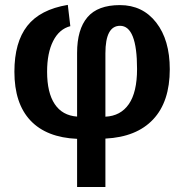

<svg xmlns="http://www.w3.org/2000/svg" viewBox="-20 -560 755 788"><path d="M676.8 -275.9Q676.8 -142.6 608.6 -70.1Q540.5 2.4 412.6 8.8V207.5H296.4V9.8Q170.9 4.4 105 -65.4Q39.1 -135.3 39.1 -265.6Q39.1 -386.2 91.8 -453.6Q144.5 -521 258.3 -540L268.6 -452.6Q223.1 -440.9 198.2 -391.8Q173.3 -342.8 173.3 -265.6Q173.3 -179.7 204.6 -132.8Q235.8 -85.9 296.4 -81.5V-342.8Q296.4 -439.5 338.9 -489.3Q381.3 -539.1 472.2 -539.1Q565.4 -539.1 621.1 -467.5Q676.8 -396 676.8 -275.9ZM542.5 -276.9Q542.5 -454.1 472.7 -454.1Q412.6 -454.1 412.6 -341.3V-81.1Q475.1 -84 508.8 -132.8Q542.5 -181.6 542.5 -276.9Z"/></svg>

Font: Liberation Sans
Style: Bold
Weight: 700
Designer: Steve Matteson
Foundry: Ascender Corporation
Version: Version 2.1.5